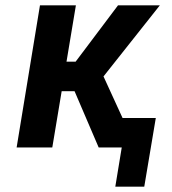

<svg xmlns="http://www.w3.org/2000/svg" viewBox="-20 -550 640 716"><path d="M410 146 434 0H348L258 -210H210L175 0H42L129 -530H263L228 -320H262L420 -530H576L366 -265L437 -110H561L518 146Z"/></svg>

Font: Iosevka Curly XBdEx
Style: Italic
Weight: 800
Width: 7
Italic angle: -9°
Monospace: yes
Designer: Belleve Invis
Foundry: Belleve Invis
Version: Version 11.1.0; ttfautohint (v1.8.3)